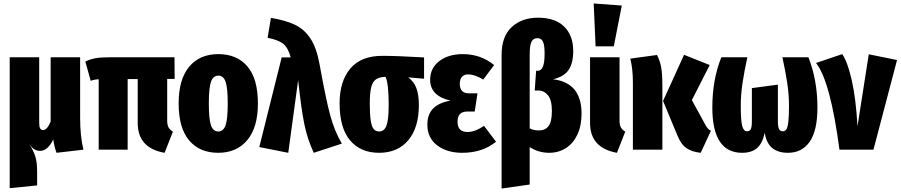

<svg xmlns="http://www.w3.org/2000/svg" viewBox="-20 -863 5192 1107"><path d="M306 18Q294 -13 287 -59Q272 -27 252.5 -10Q233 7 211 7Q194 7 178.5 -2Q163 -11 148 -34Q172 4 183 37Q194 70 194 124V206L36 222V-533H206V-153Q206 -113 228 -113Q252 -113 272 -162V-533H442V-183Q442 -78 461 0Z M977 -104 929 18Q774 -9 774 -154V-407H716V0H549V-406Q524 -405 503 -397L472 -508Q497 -521 529 -527Q561 -533 621 -533H986L987 -408H944V-168Q944 -143 951.5 -129Q959 -115 977 -104Z M1467 -266Q1467 -129 1406 -55.5Q1345 18 1238 18Q1131 18 1070.5 -53.5Q1010 -125 1010 -267Q1010 -405 1070.5 -478Q1131 -551 1239 -551Q1346 -551 1406.5 -480Q1467 -409 1467 -266ZM1184 -267Q1184 -175 1196.5 -140Q1209 -105 1238 -105Q1268 -105 1280.5 -140.5Q1293 -176 1293 -266Q1293 -357 1280.5 -392Q1268 -427 1239 -427Q1209 -427 1196.5 -391.5Q1184 -356 1184 -267Z M1822 -495Q1859 -290 1884 -198Q1909 -106 1951 -35L1789 18Q1753 -59 1735 -145.5Q1717 -232 1699 -401L1642 18L1475 -15L1604 -532H1656Q1642 -586 1614 -609.5Q1586 -633 1523 -645L1542 -760Q1626 -746 1680 -720.5Q1734 -695 1769.5 -641.5Q1805 -588 1822 -495Z M2425 -409 2334 -417Q2367 -392 2381 -354Q2395 -316 2395 -258Q2395 -127 2334 -54.5Q2273 18 2166 18Q2059 18 1998.5 -53.5Q1938 -125 1938 -267Q1938 -395 2000 -468Q2062 -541 2183 -541Q2270 -541 2404 -533L2425 -532ZM2221 -258Q2221 -381 2203 -420Q2168 -419 2148.5 -406Q2129 -393 2120.5 -360.5Q2112 -328 2112 -266Q2112 -203 2117.5 -168Q2123 -133 2134.5 -119Q2146 -105 2166 -105Q2196 -105 2208.5 -139.5Q2221 -174 2221 -258Z M2829 -488 2766 -404Q2719 -434 2678 -434Q2656 -434 2643.5 -420Q2631 -406 2631 -380Q2631 -325 2683 -325H2733L2717 -220H2676Q2645 -220 2631.5 -205Q2618 -190 2618 -161Q2618 -102 2675 -102Q2696 -102 2718.5 -110Q2741 -118 2771 -137L2840 -46Q2762 18 2645 18Q2557 18 2500.5 -25Q2444 -68 2444 -144Q2444 -202 2476 -236Q2508 -270 2577 -283Q2460 -310 2460 -403Q2460 -470 2512.5 -510.5Q2565 -551 2649 -551Q2751 -551 2829 -488Z M3333 -208Q3333 -138 3309 -87Q3285 -36 3242.5 -9Q3200 18 3146 18Q3085 18 3034 -15V201L2872 224V-547Q2872 -653 2930.5 -707Q2989 -761 3082 -761Q3181 -761 3233 -709.5Q3285 -658 3285 -569Q3285 -499 3258.5 -460Q3232 -421 3169 -406Q3333 -386 3333 -208ZM3162 -223Q3162 -286 3139.5 -313.5Q3117 -341 3085 -341H3063L3071 -455H3081Q3100 -455 3110 -478Q3120 -501 3120 -555Q3120 -605 3110 -624Q3100 -643 3078 -643Q3055 -643 3044.5 -622.5Q3034 -602 3034 -548V-123Q3055 -111 3089 -111Q3123 -111 3142.5 -136Q3162 -161 3162 -223Z M3552 -168Q3552 -143 3559.5 -129Q3567 -115 3585 -104L3537 18Q3382 -10 3382 -154V-533H3552ZM3403 -843 3565 -831 3519 -596H3414Z M3969 -286 4046 -145Q4054 -130 4061 -122Q4068 -114 4079 -109L4020 18Q3971 13 3938.5 -8.5Q3906 -30 3884 -86L3803 -281L3924 -547L4072 -488ZM3799 -361V0H3629V-388Q3629 -467 3614 -525L3768 -546Q3785 -514 3792 -475.5Q3799 -437 3799 -361Z M4693 -243Q4693 -110 4648.5 -46Q4604 18 4523 18Q4466 18 4432.5 -9.5Q4399 -37 4389 -97Q4376 -36 4344.5 -9Q4313 18 4259 18Q4087 18 4087 -243Q4087 -404 4139 -533H4289Q4271 -451 4261 -384Q4251 -317 4251 -252Q4251 -166 4259.5 -136Q4268 -106 4287 -106Q4302 -106 4308.5 -118Q4315 -130 4315 -165V-355L4465 -375V-165Q4465 -132 4471.5 -119Q4478 -106 4493 -106Q4506 -106 4513.5 -116.5Q4521 -127 4525 -158.5Q4529 -190 4529 -252Q4529 -317 4519 -384Q4509 -451 4491 -533H4641Q4693 -401 4693 -243Z M4924 -135 4989 -550 5152 -517 5016 0H4820Q4768 -394 4685 -500L4836 -551Q4867 -506 4891 -400Q4915 -294 4924 -135Z"/></svg>

Font: Fira Sans Extra Condensed ExtraBold
Style: Regular
Weight: 800
Width: 1
Designer: Carrois Corporate & Edenspiekermann AG
Foundry: Carrois Corporate GbR & Edenspiekermann AG
Version: Version 4.203